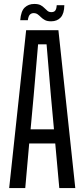

<svg xmlns="http://www.w3.org/2000/svg" viewBox="-20 -953 428 973"><path d="M26.5 0 112.5 -800H276L361.5 0H280.5L260 -226H128L108 0ZM135 -297.5H253.5L238 -467L216 -728.5H173L150.5 -466.5ZM267.5 -926.5H306Q305.5 -884.5 287.8 -864.8Q270 -845 239 -845Q219.5 -845 207.8 -851.2Q196 -857.5 187.5 -866Q179 -874.5 170.8 -880.5Q162.5 -886.5 150 -886.5Q139.5 -886.5 131.8 -879.2Q124 -872 121 -850.5H82.5Q86 -896.5 105.2 -914.8Q124.5 -933 153.5 -933Q174 -933 185.8 -926.8Q197.5 -920.5 205.2 -912.2Q213 -904 220.8 -897.8Q228.5 -891.5 240.5 -891.5Q255.5 -891.5 261.2 -901.2Q267 -911 267.5 -926.5Z"/></svg>

Font: Big Shoulders Text Thin
Style: Regular
Weight: 400
Version: Version 2.002